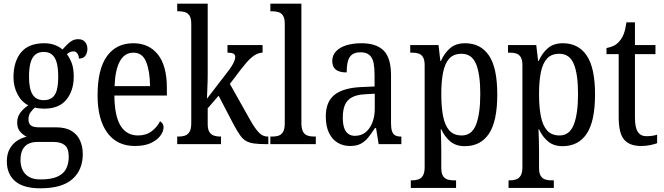

<svg xmlns="http://www.w3.org/2000/svg" viewBox="-20 -780 3595 1039"><path d="M198 239Q107 239 62 200.5Q17 162 17 93Q17 54 32 26.5Q47 -1 71.5 -17.5Q96 -34 124 -40Q106 -49 89.5 -67Q73 -85 73 -117Q73 -147 89.5 -169.5Q106 -192 133 -210Q96 -229 74.5 -270.5Q53 -312 53 -361Q53 -447 94 -496.5Q135 -546 219 -546Q251 -546 276.5 -536.5Q302 -527 318 -512Q327 -521 339 -534.5Q351 -548 367 -558Q383 -568 403 -568Q428 -568 440.5 -552.5Q453 -537 453 -516Q453 -495 442.5 -479Q432 -463 407 -463Q407 -478 399 -490Q391 -502 378 -502Q367 -502 358.5 -498Q350 -494 342 -487Q357 -467 368 -439Q379 -411 379 -365Q379 -290 339.5 -241Q300 -192 219 -192Q208 -192 193 -193.5Q178 -195 169 -198Q157 -188 145.5 -172.5Q134 -157 134 -134Q134 -111 147.5 -101Q161 -91 191 -91H283Q335 -91 367 -71.5Q399 -52 413.5 -19Q428 14 428 54Q428 139 372 189Q316 239 198 239ZM200 191Q259 191 292.5 175Q326 159 339 131Q352 103 352 69Q352 23 330.5 5.5Q309 -12 269 -12H182Q159 -12 138.5 -4Q118 4 104.5 25.5Q91 47 91 87Q91 116 102 139.5Q113 163 136.5 177Q160 191 200 191ZM217 -238Q245 -238 262.5 -251.5Q280 -265 287.5 -293Q295 -321 295 -365Q295 -411 287 -440.5Q279 -470 261.5 -484.5Q244 -499 216 -499Q188 -499 170.5 -484Q153 -469 145 -439.5Q137 -410 137 -364Q137 -300 156 -269Q175 -238 217 -238Z M710 10Q613 10 560.5 -62Q508 -134 508 -264Q508 -405 558.5 -475.5Q609 -546 701 -546Q786 -546 834.5 -485Q883 -424 883 -305V-263H599Q600 -152 632.5 -99.5Q665 -47 727 -47Q771 -47 801 -70Q831 -93 846 -124Q853 -120 859 -112Q865 -104 865 -90Q865 -70 848.5 -46.5Q832 -23 797.5 -6.5Q763 10 710 10ZM792 -314Q791 -395 771 -445Q751 -495 702 -495Q654 -495 628.5 -448Q603 -401 600 -314Z M939 0V-41H947Q965 -41 980.5 -46Q996 -51 1005.5 -66.5Q1015 -82 1015 -113V-651Q1015 -681 1005.5 -695.5Q996 -710 980.5 -714.5Q965 -719 947 -719H939V-760H1104V-375Q1104 -362 1103.5 -341Q1103 -320 1102 -298.5Q1101 -277 1100.5 -262Q1100 -247 1100 -246L1207 -385Q1226 -409 1235.5 -425Q1245 -441 1249 -452.5Q1253 -464 1253 -472Q1253 -485 1242.5 -490Q1232 -495 1211 -495V-536H1401V-495Q1386 -495 1371.5 -488.5Q1357 -482 1342.5 -470Q1328 -458 1313 -440.5Q1298 -423 1281 -401L1224 -326L1337 -125Q1360 -85 1380.5 -63Q1401 -41 1429 -41H1432V0H1420Q1381 0 1355.5 -3.5Q1330 -7 1312.5 -16.5Q1295 -26 1280 -47Q1265 -68 1247 -101L1163 -262L1104 -194V-108Q1104 -79 1114 -64.5Q1124 -50 1139.5 -45.5Q1155 -41 1172 -41H1176V0Z M1443 0V-41H1454Q1474 -41 1489 -46.5Q1504 -52 1512.5 -67.5Q1521 -83 1521 -115V-651Q1521 -681 1511.5 -695.5Q1502 -710 1486.5 -714.5Q1471 -719 1453 -719H1443V-760H1611V-115Q1611 -84 1619.5 -68Q1628 -52 1643.5 -46.5Q1659 -41 1679 -41H1689V0Z M1874 10Q1837 10 1807.5 -7.5Q1778 -25 1760.5 -60.5Q1743 -96 1743 -150Q1743 -230 1791 -267.5Q1839 -305 1937 -309L2007 -312V-373Q2007 -410 2002 -437.5Q1997 -465 1980.5 -481Q1964 -497 1931 -497Q1899 -497 1883 -483Q1867 -469 1861.5 -444.5Q1856 -420 1856 -388Q1817 -388 1797.5 -403Q1778 -418 1778 -450Q1778 -481 1798.5 -502.5Q1819 -524 1854.5 -535Q1890 -546 1937 -546Q2016 -546 2056 -506.5Q2096 -467 2096 -372V-113Q2096 -85 2101.5 -69.5Q2107 -54 2118.5 -47.5Q2130 -41 2150 -41H2152V0H2029L2015 -87H2009Q1991 -59 1973.5 -37Q1956 -15 1933 -2.5Q1910 10 1874 10ZM1900 -45Q1934 -45 1957.5 -63.5Q1981 -82 1994.5 -115.5Q2008 -149 2008 -191V-273L1957 -270Q1911 -268 1884 -253Q1857 -238 1846 -211Q1835 -184 1835 -144Q1835 -113 1841.5 -91Q1848 -69 1863 -57Q1878 -45 1900 -45Z M2203 237V196H2210Q2228 196 2243.5 191Q2259 186 2268.5 170.5Q2278 155 2278 124V-427Q2278 -457 2268.5 -471.5Q2259 -486 2244.5 -490.5Q2230 -495 2211 -495H2200V-536H2353L2363 -450H2366Q2385 -493 2416 -519.5Q2447 -546 2497 -546Q2581 -546 2626 -479.5Q2671 -413 2671 -269Q2671 -124 2626 -56.5Q2581 11 2495 11Q2448 11 2417.5 -14Q2387 -39 2368 -80H2365Q2366 -56 2367 -26.5Q2368 3 2368 34V129Q2368 158 2377.5 172.5Q2387 187 2402.5 191.5Q2418 196 2435 196H2448V237ZM2479 -47Q2533 -47 2556 -105.5Q2579 -164 2579 -272Q2579 -379 2556 -434Q2533 -489 2478 -489Q2435 -489 2411.5 -463.5Q2388 -438 2378 -389.5Q2368 -341 2368 -271Q2368 -200 2378 -150Q2388 -100 2412 -73.5Q2436 -47 2479 -47Z M2732 237V196H2739Q2757 196 2772.5 191Q2788 186 2797.5 170.5Q2807 155 2807 124V-427Q2807 -457 2797.5 -471.5Q2788 -486 2773.5 -490.5Q2759 -495 2740 -495H2729V-536H2882L2892 -450H2895Q2914 -493 2945 -519.5Q2976 -546 3026 -546Q3110 -546 3155 -479.5Q3200 -413 3200 -269Q3200 -124 3155 -56.5Q3110 11 3024 11Q2977 11 2946.5 -14Q2916 -39 2897 -80H2894Q2895 -56 2896 -26.5Q2897 3 2897 34V129Q2897 158 2906.5 172.5Q2916 187 2931.5 191.5Q2947 196 2964 196H2977V237ZM3008 -47Q3062 -47 3085 -105.5Q3108 -164 3108 -272Q3108 -379 3085 -434Q3062 -489 3007 -489Q2964 -489 2940.5 -463.5Q2917 -438 2907 -389.5Q2897 -341 2897 -271Q2897 -200 2907 -150Q2917 -100 2941 -73.5Q2965 -47 3008 -47Z M3449 10Q3387 10 3357.5 -24.5Q3328 -59 3328 -145V-487H3262V-520Q3284 -524 3301.5 -532.5Q3319 -541 3332 -557Q3346 -573 3355 -595.5Q3364 -618 3370 -659H3416V-536H3527V-487H3416V-143Q3416 -90 3431.5 -66.5Q3447 -43 3477 -43Q3495 -43 3508.5 -45Q3522 -47 3536 -51V-5Q3523 0 3499.5 5Q3476 10 3449 10Z"/></svg>

Font: Noto Serif Condensed
Style: Regular
Weight: 400
Width: 3
Designer: Monotype Design Team
Foundry: Monotype Imaging Inc.
Version: Version 2.015